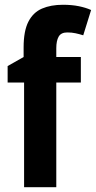

<svg xmlns="http://www.w3.org/2000/svg" viewBox="-20 -785 402 805"><path d="M319 -439H216V0H81V-439H12V-508L79 -546V-586Q79 -655 99 -694Q119 -733 156 -749Q193 -765 244 -765Q281 -765 310.5 -759Q340 -753 362 -743L329 -637Q313 -642 297 -645.5Q281 -649 262 -649Q236 -649 226 -631.5Q216 -614 216 -583V-546H319Z"/></svg>

Font: Noto Sans Malayalam Condensed
Style: Bold
Weight: 700
Width: 3
Designer: Jelle Bosma - Monotype Design Team
Foundry: Monotype Imaging Inc.
Version: Version 2.104; ttfautohint (v1.8.4.7-5d5b)